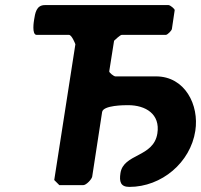

<svg xmlns="http://www.w3.org/2000/svg" viewBox="-20 -727 790 754"><path d="M458 -590H631C638 -590 654 -607 655 -613L666 -687C667 -692 648 -707 642 -707H156C122 -707 118 -674 114 -650C113 -644 104 -590 124 -590H251C262 -590 276 -554 276 -553L193 -20L213 0H307C319 0 340 -23 342 -33L381 -287C385 -314 469 -314 483 -314C552 -314 610 -279 598 -203C583 -108 465 -125 453 -47C448 -14 453 7 488 7C615 7 728 -89 747 -213C763 -315 706 -427 593 -427H433C427 -427 408 -442 409 -447L428 -567C431 -570 452 -590 458 -590Z"/></svg>

Font: Asimov Print
Style: CIt
Weight: 500
Designer: Google
Version: Version 2.000980: 2014